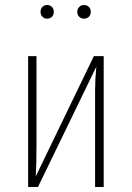

<svg xmlns="http://www.w3.org/2000/svg" viewBox="-20 -743 524 763"><path d="M167 -723.1Q179.2 -723.1 186.5 -715.3Q193.8 -707.5 193.8 -695.8Q193.8 -684.1 186.8 -676.5Q179.7 -668.9 167 -668.9Q155.8 -668.9 148.4 -676.8Q141.1 -684.6 141.1 -695.8Q141.1 -707.5 148.4 -715.3Q155.8 -723.1 167 -723.1ZM294.7 -715.3Q302.2 -723.1 314 -723.1Q325.7 -723.1 333.3 -715.3Q340.8 -707.5 340.8 -695.8Q340.8 -684.1 333.3 -676.5Q325.7 -668.9 314 -668.9Q302.2 -668.9 294.7 -676.5Q287.1 -684.1 287.1 -695.8Q287.1 -707.5 294.7 -715.3ZM392.1 -520V0H357.9V-383.8Q357.9 -426.8 362.8 -478L130.9 0H91.8V-520H125V-165Q125 -87.9 122.1 -42L353 -520Z"/></svg>

Font: Fira Sans Compressed UltraLight
Style: Regular
Weight: 200
Width: 1
Designer: Carrois Corporate & Edenspiekermann AG
Foundry: Carrois Corporate GbR & Edenspiekermann AG
Version: Version 4.203;PS 004.203;hotconv 1.0.88;makeotf.lib2.5.64775